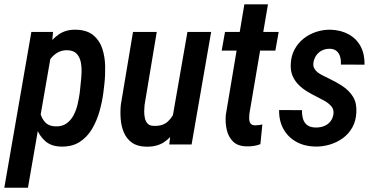

<svg xmlns="http://www.w3.org/2000/svg" viewBox="-51 -678 1758 901"><path d="M188.5 -420.4 80.1 203.1H-30.8L96.2 -528.3H197.8ZM439 -285.2 434.1 -243.7Q428.7 -201.2 416 -156Q403.3 -110.8 380.6 -72.5Q357.9 -34.2 321.8 -11.2Q285.6 11.7 232.9 9.8Q189 8.3 161.9 -15.4Q134.8 -39.1 120.8 -75.4Q106.9 -111.8 103 -152.6Q99.1 -193.4 101.1 -228L109.9 -292Q116.7 -331.1 130.4 -374Q144 -417 167.2 -454.8Q190.4 -492.7 224.6 -516.4Q258.8 -540 306.2 -538.6Q357.4 -537.1 386.7 -512.9Q416 -488.8 428.7 -450.7Q441.4 -412.6 442.4 -368.7Q443.4 -324.7 439 -285.2ZM323.2 -243.2 327.6 -285.6Q330.1 -306.6 331.5 -332.8Q333 -358.9 328.6 -383.8Q324.2 -408.7 309.6 -425Q294.9 -441.4 265.1 -442.4Q240.2 -442.9 220.7 -432.1Q201.2 -421.4 187.3 -403.3Q173.3 -385.3 164.3 -363.5Q155.3 -341.8 151.4 -320.3L133.3 -199.7Q131.8 -173.8 138.2 -147.9Q144.5 -122.1 160.9 -104.2Q177.2 -86.4 207.5 -85Q239.7 -83.5 260.7 -98.4Q281.7 -113.3 294.4 -137.5Q307.1 -161.6 313.5 -189.9Q319.8 -218.3 323.2 -243.2Z M759.3 -130.9 828.6 -528.3H939.9L848.1 0H743.2ZM790 -236.8 821.3 -237.8Q816.4 -196.3 805.7 -152.3Q794.9 -108.4 774.2 -71Q753.4 -33.7 719 -11Q684.6 11.7 633.8 10.3Q592.8 9.3 567.9 -8.8Q543 -26.9 530.5 -55.9Q518.1 -85 515.4 -119.4Q512.7 -153.8 516.1 -187L573.2 -528.3H684.6L627.4 -185.5Q626 -172.4 625.7 -155.8Q625.5 -139.2 628.9 -123.8Q632.3 -108.4 641.6 -98.1Q650.9 -87.9 669.4 -87.4Q712.4 -85 737.1 -108.2Q761.7 -131.3 773.7 -166.7Q785.6 -202.1 790 -236.8Z M1256.8 -528.3 1241.2 -440.4H989.3L1004.9 -528.3ZM1095.7 -657.7H1206.5L1119.6 -146Q1118.2 -133.3 1118.4 -120.4Q1118.7 -107.4 1124.5 -98.9Q1130.4 -90.3 1146.5 -89.8Q1154.8 -89.8 1163.3 -91.1Q1171.9 -92.3 1180.2 -93.8L1170.9 -1.5Q1155.8 4.4 1139.6 6.8Q1123.5 9.3 1106.9 8.8Q1064.9 8.3 1042.7 -13.7Q1020.5 -35.6 1012.9 -69.6Q1005.4 -103.5 1008.8 -139.6Z M1513.7 -142.1Q1516.6 -164.1 1504.2 -178.7Q1491.7 -193.4 1473.4 -203.9Q1455.1 -214.4 1439 -222.2Q1413.1 -234.9 1389.9 -249Q1366.7 -263.2 1348.9 -281.5Q1331.1 -299.8 1321.3 -323.7Q1311.5 -347.7 1313.5 -379.4Q1315.4 -416.5 1331.3 -446Q1347.2 -475.6 1373 -496.3Q1398.9 -517.1 1431.9 -528.1Q1464.8 -539.1 1500 -538.6Q1548.8 -537.1 1585.4 -516.8Q1622.1 -496.6 1641.4 -460.2Q1660.6 -423.8 1659.7 -374.5L1548.8 -375Q1549.8 -394 1545.4 -410.9Q1541 -427.7 1528.6 -438.5Q1516.1 -449.2 1494.1 -449.2Q1474.6 -448.7 1459 -440.7Q1443.4 -432.6 1433.1 -418Q1422.9 -403.3 1419.9 -384.3Q1417.5 -369.1 1423.6 -357.7Q1429.7 -346.2 1440.9 -337.6Q1452.1 -329.1 1465.6 -322.8Q1479 -316.4 1489.7 -311Q1525.9 -293.9 1556.9 -273.4Q1587.9 -252.9 1606 -223.4Q1624 -193.8 1621.1 -148.9Q1619.1 -109.9 1602.3 -79.8Q1585.4 -49.8 1558.1 -29.8Q1530.8 -9.8 1496.6 0.5Q1462.4 10.7 1425.8 9.8Q1376 8.3 1337.9 -13.4Q1299.8 -35.2 1278.8 -73.2Q1257.8 -111.3 1258.8 -161.6L1366.2 -161.1Q1365.7 -137.7 1371.3 -119.1Q1377 -100.6 1391.8 -90.1Q1406.7 -79.6 1432.1 -79.6Q1452.6 -79.6 1470 -86.4Q1487.3 -93.3 1498.8 -107.2Q1510.3 -121.1 1513.7 -142.1Z"/></svg>

Font: Roboto Condensed Medium
Style: Italic
Weight: 500
Italic angle: -12°
Designer: Christian Robertson
Foundry: Google
Version: Version 3.0; 2020